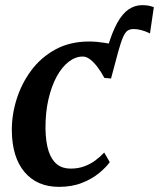

<svg xmlns="http://www.w3.org/2000/svg" viewBox="-20 -717 618 747"><path d="M412 -411.5 398 -530.5Q416 -591.5 436.2 -628Q456.5 -664.5 480.8 -680.8Q505 -697 533.5 -697Q547 -697 557.8 -695Q568.5 -693 578.5 -689L563.5 -587Q545 -596 529.2 -600Q513.5 -604 500 -604Q486 -604 476.5 -597.8Q467 -591.5 458.5 -572Q450 -552.5 439 -512.5ZM209.5 10Q124.5 10 75.8 -47.2Q27 -104.5 26 -209Q25.5 -269.5 44.5 -330.5Q63.5 -391.5 101.2 -442.5Q139 -493.5 195.5 -524.5Q252 -555.5 327 -555.5Q355 -555.5 388.5 -550.2Q422 -545 445 -535L412 -411.5L386 -414Q374 -436.5 360 -455.2Q346 -474 331.2 -485.5Q316.5 -497 302 -497Q273.5 -497 247 -476.5Q220.5 -456 200.2 -418.5Q180 -381 168.2 -329.5Q156.5 -278 157 -216Q158 -163 169.2 -128.8Q180.5 -94.5 201.8 -77.8Q223 -61 254.5 -61Q283.5 -61 307 -69.5Q330.5 -78 349.8 -92Q369 -106 385.5 -123.5L407 -86Q393 -66.5 366 -44Q339 -21.5 299.8 -5.8Q260.5 10 209.5 10Z"/></svg>

Font: Merriweather 48pt SemiBold
Style: Italic
Weight: 600
Italic angle: -7.8°
Designer: Eben Sorkin
Foundry: Eben Sorkin
Version: Version 2.101